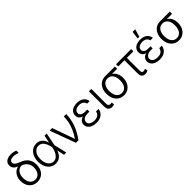

<svg xmlns="http://www.w3.org/2000/svg" viewBox="356 -2239 3741 3741"><g transform="rotate(-45 2226.5 -368.0)"><path d="M248 -739.3Q283.7 -739.3 314.5 -732.9Q345.2 -726.6 377 -713.9V-648.4Q349.1 -659.7 315.7 -667.7Q282.2 -675.8 250 -675.8Q202.1 -675.8 176.3 -657Q150.4 -638.2 150.4 -605.5Q150.4 -578.1 175.5 -553.7Q200.7 -529.3 266.6 -504.9Q368.2 -467.3 416 -403.6Q463.9 -339.8 463.9 -246.1V-238.3Q463.9 -167 436.8 -110.6Q409.7 -54.2 358.9 -22.2Q308.1 9.8 240.2 9.8Q171.9 9.8 121.1 -22.2Q70.3 -54.2 43 -110.6Q15.6 -167 15.6 -238.3V-246.1Q15.6 -302.2 36.6 -349.4Q57.6 -396.5 94.5 -428Q131.3 -459.5 177.7 -470.7V-472.7Q127 -493.2 100.1 -526.9Q73.2 -560.5 73.2 -605.5Q73.2 -646.5 94.2 -676.5Q115.2 -706.5 154.5 -722.9Q193.8 -739.3 248 -739.3ZM240.2 -51.8Q287.1 -51.8 320.3 -76.2Q353.5 -100.6 370.6 -143.1Q387.7 -185.5 387.7 -239.3V-247.1Q387.7 -289.6 370.6 -327.9Q353.5 -366.2 320.8 -394.8Q288.1 -423.3 243.2 -436.5Q193.8 -433.6 159.9 -408.2Q126 -382.8 108.9 -341.1Q91.8 -299.3 91.8 -247.1V-239.3Q91.8 -185.5 108.9 -143.1Q126 -100.6 159.4 -76.2Q192.9 -51.8 240.2 -51.8Z M522.5 -264.6Q522.5 -343.8 551.3 -405.8Q580.1 -467.8 631.6 -502.4Q683.1 -537.1 748 -537.1Q820.8 -537.1 868.7 -494.1Q916.5 -451.2 938.5 -374H939.5L969.7 -530.3H1031.2L977.1 -265.1L1038.1 0H976.6L942.4 -153.3Q918.5 -73.7 867.9 -31.5Q817.4 10.7 746.1 10.7Q679.2 10.7 628.4 -24.2Q577.6 -59.1 550 -121.6Q522.5 -184.1 522.5 -264.6ZM744.1 -48.8Q790.5 -48.8 826.2 -78.4Q861.8 -107.9 883.8 -154.8Q905.8 -201.7 916 -254.9L918 -265.1L916 -274.4Q899.9 -357.9 859.6 -417.2Q819.3 -476.6 748 -476.6Q702.1 -476.6 666.3 -449.7Q630.4 -422.9 610.1 -374.3Q589.8 -325.7 589.8 -263.7Q589.8 -201.7 608.9 -152.8Q627.9 -104 663.1 -76.4Q698.2 -48.8 744.1 -48.8Z M1110.4 -530.3H1181.6L1343.8 -71.3H1348.6Q1404.8 -158.2 1437.5 -233.2Q1470.2 -308.1 1484.9 -378.9Q1499.5 -449.7 1502 -530.3H1568.4Q1565.9 -393.6 1517.1 -259.3Q1468.3 -125 1374 0H1305.7Z M1766.6 -267.6Q1714.8 -281.7 1692.4 -312.7Q1669.9 -343.8 1669.9 -384.8Q1669.9 -431.6 1694.3 -466.1Q1718.8 -500.5 1763.2 -518.8Q1807.6 -537.1 1866.2 -537.1Q1952.1 -537.1 2005.6 -497.3Q2059.1 -457.5 2069.3 -385.7H2000Q1990.2 -429.2 1955.8 -453.4Q1921.4 -477.5 1866.2 -477.5Q1827.6 -477.5 1798.6 -466.1Q1769.5 -454.6 1753.7 -433.8Q1737.8 -413.1 1737.3 -385.7Q1737.3 -346.2 1768.8 -324Q1800.3 -301.8 1859.4 -301.8H1919.9V-244.1H1859.4Q1821.3 -244.1 1791.7 -231.2Q1762.2 -218.3 1745.8 -195.8Q1729.5 -173.3 1729.5 -144.5Q1729.5 -116.7 1747.1 -95.5Q1764.6 -74.2 1796.6 -62.5Q1828.6 -50.8 1871.1 -50.8Q1933.1 -50.8 1968.3 -77.1Q2003.4 -103.5 2014.6 -155.3H2084Q2077.6 -105.5 2049.8 -68.1Q2022 -30.8 1975.3 -10.5Q1928.7 9.8 1868.2 9.8Q1807.1 9.8 1760 -9.3Q1712.9 -28.3 1686.5 -62.7Q1660.2 -97.2 1660.2 -141.6Q1660.2 -184.1 1685.8 -218Q1711.4 -252 1766.6 -267.6Z M2259.8 -530.3V-118.2Q2259.8 -86.4 2275.9 -72Q2292 -57.6 2316.4 -57.6Q2327.6 -57.6 2339.4 -59.6Q2351.1 -61.5 2355.5 -63.5L2357.4 -1Q2328.6 6.8 2294.9 6.8Q2248.5 6.8 2220.9 -24.2Q2193.4 -55.2 2193.4 -118.2V-530.3Z M2626 -514.6H2892.6V-452.1H2750.5Q2799.3 -421.9 2825.4 -368.9Q2851.6 -315.9 2851.6 -247.1V-239.3Q2851.6 -171.4 2824.2 -114.5Q2796.9 -57.6 2745.8 -23.9Q2694.8 9.8 2627 9.8Q2558.6 9.8 2507.1 -23.9Q2455.6 -57.6 2428 -116.9Q2400.4 -176.3 2400.4 -251V-259.8Q2400.4 -332 2428 -390.1Q2455.6 -448.2 2506.6 -481.4Q2557.6 -514.6 2626 -514.6ZM2627 -51.8Q2674.8 -51.8 2708.3 -78.1Q2741.7 -104.5 2758.5 -150.1Q2775.4 -195.8 2775.4 -252.9V-260.7Q2775.4 -314.9 2758.8 -358.2Q2742.2 -401.4 2708.7 -426.8Q2675.3 -452.1 2627 -452.1Q2578.1 -452.1 2544.4 -426.8Q2510.7 -401.4 2493.7 -357.9Q2476.6 -314.5 2476.6 -259.8V-251Q2476.6 -194.8 2493.7 -149.7Q2510.7 -104.5 2544.7 -78.1Q2578.6 -51.8 2627 -51.8Z M3357.4 -468.8H3177.7V-116.2Q3177.7 -89.4 3184.6 -75.7Q3191.4 -62 3201.9 -57.9Q3212.4 -53.7 3227.5 -53.7Q3239.3 -53.7 3251 -57.9Q3262.7 -62 3272.5 -68.4L3290 -14.6Q3270 -1 3250.5 4.4Q3231 9.8 3209 9.8Q3160.2 9.8 3135.7 -20.5Q3111.3 -50.8 3111.3 -116.2V-468.8H2939.5V-530.3H3357.4Z M3509.8 -267.6Q3458 -281.7 3435.5 -312.7Q3413.1 -343.8 3413.1 -384.8Q3413.1 -431.6 3437.5 -466.1Q3461.9 -500.5 3506.3 -518.8Q3550.8 -537.1 3609.4 -537.1Q3695.3 -537.1 3748.8 -497.3Q3802.2 -457.5 3812.5 -385.7H3743.2Q3733.4 -429.2 3699 -453.4Q3664.6 -477.5 3609.4 -477.5Q3570.8 -477.5 3541.7 -466.1Q3512.7 -454.6 3496.8 -433.8Q3481 -413.1 3480.5 -385.7Q3480.5 -346.2 3512 -324Q3543.5 -301.8 3602.5 -301.8H3663.1V-244.1H3602.5Q3564.5 -244.1 3534.9 -231.2Q3505.4 -218.3 3489 -195.8Q3472.7 -173.3 3472.7 -144.5Q3472.7 -116.7 3490.2 -95.5Q3507.8 -74.2 3539.8 -62.5Q3571.8 -50.8 3614.3 -50.8Q3676.3 -50.8 3711.4 -77.1Q3746.6 -103.5 3757.8 -155.3H3827.1Q3820.8 -105.5 3793 -68.1Q3765.1 -30.8 3718.5 -10.5Q3671.9 9.8 3611.3 9.8Q3550.3 9.8 3503.2 -9.3Q3456.1 -28.3 3429.7 -62.7Q3403.3 -97.2 3403.3 -141.6Q3403.3 -184.1 3429 -218Q3454.6 -252 3509.8 -267.6ZM3614.3 -747.1H3686.5L3639.6 -586.9H3593.8Z M4139.6 -514.6H4406.2V-452.1H4264.2Q4313 -421.9 4339.1 -368.9Q4365.2 -315.9 4365.2 -247.1V-239.3Q4365.2 -171.4 4337.9 -114.5Q4310.5 -57.6 4259.5 -23.9Q4208.5 9.8 4140.6 9.8Q4072.3 9.8 4020.8 -23.9Q3969.2 -57.6 3941.7 -116.9Q3914.1 -176.3 3914.1 -251V-259.8Q3914.1 -332 3941.7 -390.1Q3969.2 -448.2 4020.3 -481.4Q4071.3 -514.6 4139.6 -514.6ZM4140.6 -51.8Q4188.5 -51.8 4221.9 -78.1Q4255.4 -104.5 4272.2 -150.1Q4289.1 -195.8 4289.1 -252.9V-260.7Q4289.1 -314.9 4272.5 -358.2Q4255.9 -401.4 4222.4 -426.8Q4189 -452.1 4140.6 -452.1Q4091.8 -452.1 4058.1 -426.8Q4024.4 -401.4 4007.3 -357.9Q3990.2 -314.5 3990.2 -259.8V-251Q3990.2 -194.8 4007.3 -149.7Q4024.4 -104.5 4058.3 -78.1Q4092.3 -51.8 4140.6 -51.8Z"/></g></svg>

Font: Pretendard Std Light
Style: Regular
Weight: 300
Designer: Base glyphs from Inter by Rasmus Andersson; Hangeul glyphs from Noto Sans CJK(Source Han Sans) by Jang Soo-young and Kan
Foundry: Kil Hyung-jin
Version: Version 1.309